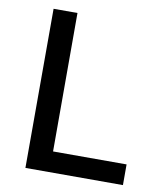

<svg xmlns="http://www.w3.org/2000/svg" viewBox="-82 -791 741 859"><g transform="rotate(10 289.0 -361.5)"><path d="M92 -723H200.5V-94H534.5V0H91.5Z"/></g></svg>

Font: Public Sans Medium
Style: Regular
Weight: 500
Designer: The Public Sans Project Authors: Dan O. Williams and USWDS (Libre Franklin designed by Pablo Impallari and Rodrigo Fuenz
Version: Version 1.007